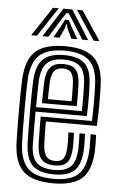

<svg xmlns="http://www.w3.org/2000/svg" viewBox="-55 -815 535 862"><g transform="rotate(5 212.5 -383.5)"><path d="M218.8 9Q126.2 9 84.6 -28.3Q43 -65.7 38.5 -151.5Q37.5 -176.2 36.9 -215.7Q36.2 -255.1 36.2 -299.1Q36.2 -343 36.9 -382.4Q37.5 -421.7 38.6 -446.1Q43.8 -534.9 86.4 -572Q128.9 -609 217.2 -609Q306.1 -609 347 -572.7Q387.9 -536.4 391.9 -451Q392.7 -432.5 393.1 -410.5Q393.5 -388.5 393.4 -364.3Q393.4 -340.1 392.8 -314.8Q392.2 -289.6 390.9 -264.6H161.1Q161.2 -245.1 161.5 -225.4Q161.7 -205.6 162.1 -188.9Q162.6 -172.2 162.9 -161.4Q165 -124.6 177.5 -108.1Q190 -91.6 218.8 -91.6Q243.6 -91.6 254.5 -106.5Q265.5 -121.5 267.2 -157.8Q267.8 -167.8 267.6 -185Q267.3 -202.1 266.2 -224.9H291.2Q292.3 -202.6 292.5 -185Q292.8 -167.4 292.2 -156.7Q290.1 -110.2 273.2 -90.8Q256.3 -71.5 218.8 -71.5Q177.2 -71.5 158.5 -91.5Q139.9 -111.5 137.7 -158.6Q137.2 -173.2 136.8 -193.7Q136.4 -214.3 136.2 -237.9Q136.1 -261.5 136.1 -284.7H367Q367.8 -305.6 368.2 -327.5Q368.6 -349.4 368.6 -371Q368.5 -392.6 368.1 -412.6Q367.8 -432.6 366.9 -449.9Q363.3 -525.6 328.1 -557.2Q292.9 -588.9 217.2 -588.9Q140.5 -588.9 104.3 -555.8Q68.2 -522.8 63.5 -444.7Q62.3 -419.2 61.7 -379.4Q61.2 -339.5 61.2 -295.9Q61.2 -252.3 61.8 -214.2Q62.5 -176.2 63.3 -154.1Q67.4 -78.2 102.6 -44.7Q137.9 -11.1 218.8 -11.1Q295 -11.1 329.2 -43.9Q363.3 -76.6 366.9 -152.8Q367.4 -163.9 367.3 -176Q367.3 -188.2 366.9 -200.8Q366.5 -213.3 365.9 -224.9H390.9Q391.7 -208.7 392.2 -188.9Q392.7 -169.1 391.9 -151.9Q387.9 -65.3 347.8 -28.1Q307.7 9 218.8 9ZM218.8 -31.2Q152.7 -31.2 122.2 -59.5Q91.8 -87.7 88.2 -155Q87.2 -177.9 86.7 -216.1Q86.2 -254.4 86.2 -297.7Q86.2 -341 86.7 -380Q87.2 -419 88.4 -443.1Q92.5 -510.8 122.5 -539.8Q152.4 -568.8 217.2 -568.8Q279.4 -568.8 309.2 -541.9Q338.9 -515.1 341.9 -449.2Q342.9 -431.1 343.3 -408Q343.7 -384.9 343.6 -358.7Q343.6 -332.6 342.6 -304.8H111.3Q111.1 -259.9 111.2 -225.7Q111.3 -191.4 111.8 -156.8Q112.7 -100.2 137.2 -75.8Q161.6 -51.3 218.8 -51.3Q266.1 -51.3 290.1 -73.4Q314.2 -95.5 317 -154.2Q317.5 -169.1 317.3 -186.9Q317 -204.6 316 -224.9H340.9Q341.8 -206.6 342.3 -188.5Q342.7 -170.4 341.9 -153.5Q338.9 -87.5 310.5 -59.4Q282.1 -31.2 218.8 -31.2ZM111.5 -325H318.1Q318.6 -349.5 318.5 -371.7Q318.5 -393.9 318.1 -413.4Q317.7 -432.8 317 -448.7Q314.4 -506.6 289 -527.7Q263.6 -548.7 217.2 -548.7Q165.7 -548.7 141.2 -524.3Q116.7 -499.9 113.2 -441.4Q112.8 -428.2 112.3 -395.6Q111.8 -363.1 111.5 -325ZM136.3 -345.1Q136.5 -361 136.7 -378.4Q137 -395.7 137.4 -411.8Q137.8 -427.9 138.2 -439.9Q141.1 -488 159.5 -508.3Q177.9 -528.5 217.2 -528.5Q256.1 -528.5 273.2 -509.3Q290.3 -490.1 292.2 -446.1Q292.7 -435.5 293.1 -419.3Q293.5 -403.1 293.6 -383.8Q293.6 -364.6 293.3 -345.1ZM161.5 -365.2H268.2Q268.5 -380.8 268.3 -396.2Q268.2 -411.5 267.9 -424.5Q267.6 -437.4 267.2 -445.3Q265.7 -479.3 254.1 -493.9Q242.6 -508.4 217.2 -508.4Q190.2 -508.4 177.7 -492.6Q165.2 -476.7 163.1 -438.8Q162.8 -429.2 162.5 -418.1Q162.2 -407 161.9 -393.9Q161.7 -380.8 161.5 -365.2ZM61.6 -644.8 148.9 -776.1H174.2L87.8 -644.8ZM112.3 -644.8 195.6 -776.1H235.4L318.6 -644.8H291.7L240.8 -726.6L220.5 -757.7H210.5L190.2 -726.5L139.3 -644.8ZM162.2 -644.8 195.4 -704 207.2 -727.8H223.7L235.8 -704L269.6 -644.8H242.6L221.2 -690.1L217.3 -707.7H213.7L210 -690.1L189.2 -644.8ZM343.2 -644.8 256.7 -776.1H282.1L369.3 -644.8Z"/></g></svg>

Font: Big Shoulders Inline Thin
Style: Regular
Weight: 100
Designer: Patric King
Foundry: XO Type Co
Version: Version 2.002